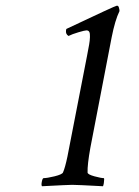

<svg xmlns="http://www.w3.org/2000/svg" viewBox="-20 -647 485 670"><path d="M219.2 -521.5Q208.5 -527.8 210.4 -541Q210.4 -545.9 213.4 -546.9Q382.8 -627 387.2 -627H389.2Q393.1 -627 395 -620.4Q397 -613.8 397 -608.4Q381.3 -576.2 369.6 -516.6L295.4 -131.8Q284.7 -72.3 285.6 -44.9Q286.1 -38.1 309.6 -31.7Q333 -25.4 342.3 -25.4Q344.7 -25.4 342.3 -7.8Q340.8 0.5 339.4 2.9Q249 -2 231.9 -2Q219.2 -2 126.5 2.9Q123.5 -1 126 -13.2Q128.4 -25.4 132.3 -25.4Q144 -25.4 170.2 -31.7Q196.3 -38.1 199.7 -44.9Q207 -61 215.3 -100.6L283.7 -452.1Q288.6 -477.5 291 -491.2Q293.5 -504.9 293.9 -517.8Q294.4 -530.8 291.5 -535.9Q288.6 -541 281.7 -541Q275.9 -541 253.7 -534.4Q231.4 -527.8 219.2 -521.5Z"/></svg>

Font: Crimson
Style: Italic
Weight: 400
Italic angle: -11°
Version: Version 0.8